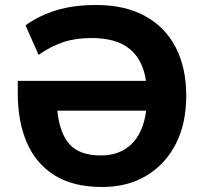

<svg xmlns="http://www.w3.org/2000/svg" viewBox="-20 -736 815 767"><path d="M389 11Q271 11 196.5 -36.5Q122 -84 86.5 -168Q51 -252 51 -362V-413H563Q551 -497 498 -540.5Q445 -584 346 -584Q282 -584 233.5 -568Q185 -552 134 -517L82 -635Q135 -673 203.5 -694.5Q272 -716 365 -716Q479 -716 559.5 -672Q640 -628 682 -546.5Q724 -465 724 -353Q724 -242 682 -160.5Q640 -79 564.5 -34Q489 11 389 11ZM383 -115Q458 -115 505 -160Q552 -205 564 -294H209Q218 -204 258 -159.5Q298 -115 383 -115Z"/></svg>

Font: Mulish ExtraBold
Style: Regular
Weight: 800
Designer: Vernon Adams
Foundry: Vernon Adams
Version: Version 3.603; ttfautohint (v1.8.3)